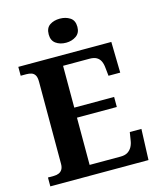

<svg xmlns="http://www.w3.org/2000/svg" viewBox="-133 -1014 918 1108"><g transform="rotate(-15 326.5 -460.5)"><path d="M28.1 0V-53H63.2Q80.5 -53 93.5 -58.7Q106.5 -64.3 114 -76.8Q121.4 -89.3 121.4 -109.6V-599.4Q121.4 -626.8 113.3 -639.7Q105.2 -652.7 91.6 -656.8Q78.1 -661 62 -661H28.1V-714H583.8L587.6 -529.7H517.6L512.6 -576.8Q510.6 -601.7 502.6 -618.4Q494.5 -635.2 478.9 -644.1Q463.3 -653 436.8 -653H279.2V-403.2H517.3V-343.2H279.2V-61H464.1Q490.3 -61 506.6 -71.1Q522.9 -81.1 532.3 -98.2Q541.6 -115.2 544.6 -137.2L552.2 -184.3H621.6L614.6 0ZM331.3 -777.1Q295.1 -777.1 270.5 -794.9Q245.9 -812.7 245.9 -849Q245.9 -887.5 270.5 -904.2Q295.1 -920.9 331.3 -920.9Q365.9 -920.9 391.6 -904.2Q417.3 -887.5 417.3 -849Q417.3 -812.7 391.6 -794.9Q365.9 -777.1 331.3 -777.1Z"/></g></svg>

Font: Noto Serif Ethiopic
Style: Regular
Weight: 400
Designer: Monotype Design Team
Foundry: Monotype Imaging Inc.
Version: Version 2.102